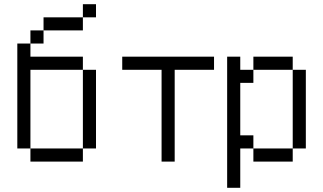

<svg xmlns="http://www.w3.org/2000/svg" viewBox="-20 -770 1540 915"><path d="M437.5 -687.5V-750H375V-687.5H187.5V-625H125V-562.5H62.5Q62.5 -562.5 62.5 -62.5H125V0H375V-62.5H125Q125 -62.5 125 -437.5H375Q375 -437.5 375 -62.5H437.5Q437.5 -62.5 437.5 -437.5H375V-500H125V-562.5H187.5V-625H375V-687.5Z M1000 -437.5V-500H562.5V-437.5H750V0H812.5V-437.5Z M1062.5 -500Q1062.5 -500 1062.5 125H1125V-62.5H1187.5V0H1375V-62.5H1187.5V-125H1125Q1125 -125 1125 -375H1187.5V-437.5H1125V-500ZM1375 -62.5H1437.5Q1437.5 -62.5 1437.5 -437.5H1375Q1375 -437.5 1375 -62.5ZM1187.5 -437.5H1375V-500H1187.5Z"/></svg>

Font: Unifont
Style: Regular
Weight: 500
Version: Version 13.0.05